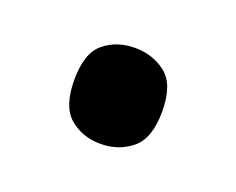

<svg xmlns="http://www.w3.org/2000/svg" viewBox="-43 -490 330 269"><g transform="rotate(20 122.5 -355.5)"><path d="M122 -284Q95 -284 76 -300Q57 -316 57 -356Q57 -396 76 -411.5Q95 -427 122 -427Q149 -427 168.5 -411.5Q188 -396 188 -356Q188 -316 168.5 -300Q149 -284 122 -284Z"/></g></svg>

Font: Noto Serif Khmer Condensed SemiBold
Style: Regular
Weight: 600
Width: 3
Designer: Danh Hong and the Monotype Design Team
Foundry: Monotype Imaging Inc.
Version: Version 2.004; ttfautohint (v1.8.4.7-5d5b)